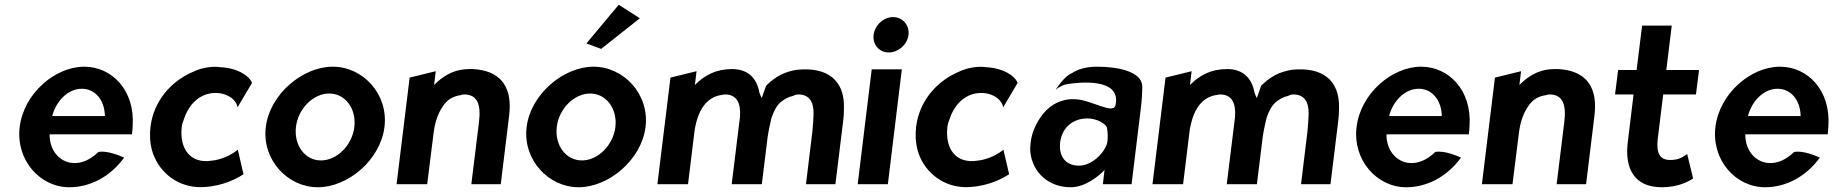

<svg xmlns="http://www.w3.org/2000/svg" viewBox="-20 -776 7736 809"><path d="M189 -210H536C537 -222 539 -234 539 -246C549 -395 452 -495 335 -495C212 -495 80 -382 63 -241C46 -101 149 13 272 13C357 13 443 -29 503 -112C482 -121 433 -142 395 -136C359 -101 322 -87 288 -89C228 -93 188 -146 189 -210ZM422 -287H200C216 -349 265 -402 325 -402C382 -402 421 -353 422 -287Z M981 -324 1042 -427C1030 -456 982 -490 906 -493C894 -495 882 -495 871 -494C842 -492 814 -484 786 -470C699 -431 627 -349 614 -241C610 -206 612 -174 620 -144C644 -57 719 6 809 12C819 13 830 13 840 12C922 8 984 -27 1006 -42L982 -145C978 -142 972 -138 967 -134C946 -120 911 -103 872 -99C782 -85 735 -149 746 -242C747 -253 751 -264 755 -274C772 -328 811 -372 864 -382C923 -393 974 -363 981 -324Z M1227 -241C1236 -318 1300 -382 1367 -382C1435 -382 1482 -318 1473 -241C1464 -164 1400 -100 1332 -100C1265 -100 1218 -164 1227 -241ZM1100 -241C1083 -103 1192 13 1319 13C1447 13 1583 -103 1600 -241C1617 -379 1510 -495 1382 -495C1255 -495 1117 -379 1100 -241Z M2090 0 2123 -270C2125 -283 2126 -295 2127 -308C2135 -418 2082 -479 1973 -485C1962 -485 1949 -485 1938 -484C1883 -479 1843 -452 1809 -418L1816 -476L1706 -449L1651 0H1780L1807 -216C1813 -264 1827 -301 1846 -328C1863 -355 1889 -371 1921 -375C1925 -377 1931 -378 1936 -378C1990 -378 2008 -338 1998 -260L1966 0Z M2451 -593 2513 -570 2676 -699 2587 -756ZM2326 -241C2335 -318 2399 -382 2467 -382C2534 -382 2582 -318 2573 -241C2564 -164 2499 -100 2432 -100C2364 -100 2317 -164 2326 -241ZM2199 -241C2182 -103 2291 13 2418 13C2545 13 2683 -103 2700 -241C2717 -379 2608 -495 2481 -495C2354 -495 2216 -379 2199 -241Z M2908 -418 2915 -476 2805 -449 2750 0H2879L2907 -229C2916 -280 2931 -316 2953 -340C2970 -359 2994 -373 3022 -376C3025 -377 3030 -378 3034 -378C3083 -378 3102 -345 3098 -284L3063 0H3190L3214 -195C3218 -224 3224 -251 3230 -277C3240 -308 3252 -330 3269 -345C3284 -358 3302 -368 3322 -372C3328 -376 3336 -378 3344 -378C3389 -378 3409 -348 3408 -296C3407 -274 3406 -249 3403 -222L3376 0H3500L3532 -260C3535 -281 3536 -300 3536 -319C3540 -439 3465 -495 3338 -482C3287 -474 3249 -455 3208 -415C3202 -399 3196 -382 3190 -364H3189C3186 -371 3182 -378 3180 -385C3169 -449 3129 -485 3065 -485C2996 -485 2949 -459 2908 -418Z M3661 -629C3656 -588 3685 -555 3725 -555C3765 -555 3803 -588 3808 -629C3813 -670 3783 -704 3743 -704C3703 -704 3666 -670 3661 -629ZM3721 0 3780 -484H3653L3594 0Z M4207 -324 4268 -427C4256 -456 4208 -490 4132 -493C4120 -495 4108 -495 4097 -494C4068 -492 4040 -484 4012 -470C3925 -431 3853 -349 3840 -241C3836 -206 3838 -174 3846 -144C3870 -57 3945 6 4035 12C4045 13 4056 13 4066 12C4148 8 4210 -27 4232 -42L4208 -145C4204 -142 4198 -138 4193 -134C4172 -120 4137 -103 4098 -99C4008 -85 3961 -149 3972 -242C3973 -253 3977 -264 3981 -274C3998 -328 4037 -372 4090 -382C4149 -393 4200 -363 4207 -324Z M4495 -467C4471 -457 4446 -425 4428 -398C4446 -412 4461 -420 4486 -423C4516 -427 4708 -453 4680 -332C4671 -294 4583 -351 4521 -357C4499 -359 4481 -359 4461 -353C4401 -337 4366 -293 4342 -243C4327 -211 4320 -176 4321 -139C4329 -48 4400 13 4491 13C4556 13 4615 -39 4634 -60L4627 0H4748L4787 -320C4791 -353 4793 -383 4793 -413C4790 -477 4685 -495 4603 -495C4555 -495 4521 -484 4495 -467ZM4526 -78C4472 -78 4440 -115 4447 -176C4455 -243 4506 -277 4561 -277C4602 -277 4638 -255 4644 -239C4647 -221 4649 -200 4646 -179C4642 -144 4588 -78 4526 -78Z M4994 -418 5001 -476 4891 -449 4836 0H4965L4993 -229C5002 -280 5017 -316 5039 -340C5056 -359 5080 -373 5108 -376C5111 -377 5116 -378 5120 -378C5169 -378 5188 -345 5184 -284L5149 0H5276L5300 -195C5304 -224 5310 -251 5316 -277C5326 -308 5338 -330 5355 -345C5370 -358 5388 -368 5408 -372C5414 -376 5422 -378 5430 -378C5475 -378 5495 -348 5494 -296C5493 -274 5492 -249 5489 -222L5462 0H5586L5618 -260C5621 -281 5622 -300 5622 -319C5626 -439 5551 -495 5424 -482C5373 -474 5335 -455 5294 -415C5288 -399 5282 -382 5276 -364H5275C5272 -371 5268 -378 5266 -385C5255 -449 5215 -485 5151 -485C5082 -485 5035 -459 4994 -418Z M5822 -210H6169C6170 -222 6172 -234 6172 -246C6182 -395 6085 -495 5968 -495C5845 -495 5713 -382 5696 -241C5679 -101 5782 13 5905 13C5990 13 6076 -29 6136 -112C6115 -121 6066 -142 6028 -136C5992 -101 5955 -87 5921 -89C5861 -93 5821 -146 5822 -210ZM6055 -287H5833C5849 -349 5898 -402 5958 -402C6015 -402 6054 -353 6055 -287Z M6663 0 6696 -270C6698 -283 6699 -295 6700 -308C6708 -418 6655 -479 6546 -485C6535 -485 6522 -485 6511 -484C6456 -479 6416 -452 6382 -418L6389 -476L6279 -449L6224 0H6353L6380 -216C6386 -264 6400 -301 6419 -328C6436 -355 6462 -371 6494 -375C6498 -377 6504 -378 6509 -378C6563 -378 6581 -338 6571 -260L6539 0Z M7114 -24 7089 -127C7077 -119 7059 -105 7034 -103C7029 -102 7023 -102 7016 -102C6973 -102 6958 -133 6965 -191L6988 -378H7126L7139 -481H7001L7024 -668H6899L6876 -481H6798L6785 -378H6863L6838 -171C6827 -70 6863 13 6982 13C7052 13 7096 -12 7114 -24Z M7334 -210H7681C7682 -222 7684 -234 7684 -246C7694 -395 7597 -495 7480 -495C7357 -495 7225 -382 7208 -241C7191 -101 7294 13 7417 13C7502 13 7588 -29 7648 -112C7627 -121 7578 -142 7540 -136C7504 -101 7467 -87 7433 -89C7373 -93 7333 -146 7334 -210ZM7567 -287H7345C7361 -349 7410 -402 7470 -402C7527 -402 7566 -353 7567 -287Z"/></svg>

Font: Bluebird
Style: NrwObl
Weight: 400
Designer: Jasper
Foundry: Cannot Into Space Fonts
Version: Version 0.98